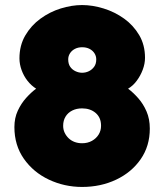

<svg xmlns="http://www.w3.org/2000/svg" viewBox="-20 -730 651 760"><path d="M573 -221Q573 -152 537 -100Q501 -48 440 -19Q379 10 305 10Q235 10 173.5 -19Q112 -48 74.5 -101.5Q37 -155 37 -227Q37 -263 50.5 -292Q64 -321 84 -343Q104 -365 123 -379Q104 -391 89 -410Q74 -429 65.5 -452.5Q57 -476 57 -499Q57 -550 80 -589.5Q103 -629 140 -656Q177 -683 220.5 -696.5Q264 -710 305 -710Q346 -710 390 -696.5Q434 -683 471 -656.5Q508 -630 531 -591Q554 -552 554 -501Q554 -478 545 -454Q536 -430 521 -410Q506 -390 487 -379Q507 -364 527 -341.5Q547 -319 560 -289Q573 -259 573 -221ZM380 -232Q380 -249 374.5 -261.5Q369 -274 358.5 -283Q348 -292 334.5 -296.5Q321 -301 305 -301Q283 -301 266 -292.5Q249 -284 239.5 -268.5Q230 -253 230 -232Q230 -217 236 -204.5Q242 -192 252 -182.5Q262 -173 275.5 -168Q289 -163 305 -163Q327 -163 344 -172.5Q361 -182 370.5 -197.5Q380 -213 380 -232ZM250 -495Q250 -477 258 -465.5Q266 -454 279 -448Q292 -442 305 -442Q319 -442 331.5 -448Q344 -454 352.5 -465.5Q361 -477 361 -495Q361 -508 354 -519Q347 -530 334.5 -536.5Q322 -543 305 -543Q289 -543 276.5 -536.5Q264 -530 257 -519Q250 -508 250 -495Z"/></svg>

Font: Raleway Thin Black
Style: Regular
Weight: 900
Version: Version 4.026